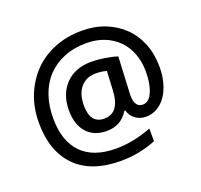

<svg xmlns="http://www.w3.org/2000/svg" viewBox="-100 -601 806 769"><g transform="rotate(-20 302.5 -216.0)"><path d="M565 -245Q565 -209 556.5 -178Q548 -147 532.5 -124.5Q517 -102 495 -89Q473 -76 447 -76Q421 -76 402 -90Q383 -104 376 -128H372Q341 -76 279 -76Q225 -76 194.5 -110.5Q164 -145 164 -205Q164 -274 204.5 -316Q245 -358 314 -358Q339 -358 369.5 -353.5Q400 -349 424 -341L416 -179Q416 -126 451 -126Q477 -126 492 -160Q507 -194 507 -246Q507 -289 493.5 -324Q480 -359 455.5 -383.5Q431 -408 397 -421.5Q363 -435 321 -435Q268 -435 226 -418Q184 -401 154.5 -370Q125 -339 109.5 -295Q94 -251 94 -197Q94 -100 144 -48.5Q194 3 291 3Q362 3 442 -27V27Q370 56 292 56Q166 56 100 -11Q34 -78 34 -199Q34 -264 56 -317.5Q78 -371 116 -409Q154 -447 206.5 -467.5Q259 -488 321 -488Q375 -488 419.5 -470.5Q464 -453 496.5 -421.5Q529 -390 547 -345Q565 -300 565 -245ZM227 -203Q227 -126 287 -126Q353 -126 357 -223L361 -302Q340 -308 316 -308Q274 -308 250.5 -280Q227 -252 227 -203Z"/></g></svg>

Font: Shorif Bongobondhu UNICODE
Style: Bold
Weight: 700
Designer: Shorif Uddin Shishir, Shorif art & Design, e-mail : shorifart@gmail.com, facebook : Shorif2001
Foundry: Lipighor Font Foundry
Version: Designed By Shorif Uddin Shishir | Build By Niladri